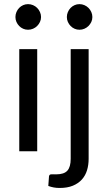

<svg xmlns="http://www.w3.org/2000/svg" viewBox="-20 -750 535 952"><path d="M164.5 -506.5V0H75.5V-506.5ZM183.5 -665.5Q183.5 -652.5 178.2 -641.2Q173 -630 164.2 -621.2Q155.5 -612.5 143.8 -607.5Q132 -602.5 119 -602.5Q106 -602.5 94.8 -607.5Q83.5 -612.5 75 -621.2Q66.5 -630 61.5 -641.2Q56.5 -652.5 56.5 -665.5Q56.5 -678.5 61.5 -690.2Q66.5 -702 75 -710.8Q83.5 -719.5 94.8 -724.5Q106 -729.5 119 -729.5Q132 -729.5 143.8 -724.5Q155.5 -719.5 164.2 -710.8Q173 -702 178.2 -690.2Q183.5 -678.5 183.5 -665.5ZM419.5 -506.5V37.5Q419.5 68 411.5 94.2Q403.5 120.5 386 140Q368.5 159.5 341.2 170.8Q314 182 276 182Q260 182 246.5 179.5Q233 177 219.5 172L223 124Q224 119.5 226.2 117.2Q228.5 115 232.5 114.5Q236.5 114 242.8 114.2Q249 114.5 258.5 114.5Q297.5 114.5 314 96.2Q330.5 78 330.5 37.5V-506.5ZM438 -665.5Q438 -652.5 432.8 -641.2Q427.5 -630 418.8 -621.2Q410 -612.5 398.5 -607.5Q387 -602.5 374 -602.5Q361 -602.5 349.8 -607.5Q338.5 -612.5 330 -621.2Q321.5 -630 316.5 -641.2Q311.5 -652.5 311.5 -665.5Q311.5 -678.5 316.5 -690.2Q321.5 -702 330 -710.8Q338.5 -719.5 349.8 -724.5Q361 -729.5 374 -729.5Q387 -729.5 398.5 -724.5Q410 -719.5 418.8 -710.8Q427.5 -702 432.8 -690.2Q438 -678.5 438 -665.5Z"/></svg>

Font: Lato-Regular
Style: Regular
Weight: 400
Designer: Lukasz Dziedzic with Adam Twardoch and Botio Nikoltchev
Foundry: tyPoland Lukasz Dziedzic
Version: Version 2.015; 2015-08-06; http://www.latofonts.com/